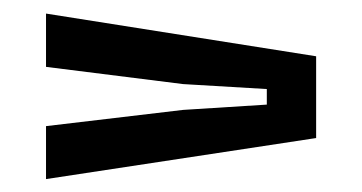

<svg xmlns="http://www.w3.org/2000/svg" viewBox="-20 -526 547 290"><path d="M49.5 -255.5V-335.5L256.5 -360L383 -368V-391.5L256.5 -399L49.5 -425V-505.5L457.5 -441V-317.5Z"/></svg>

Font: Big Shoulders Text Thin SemiBold
Style: Regular
Weight: 600
Version: Version 2.002